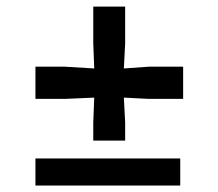

<svg xmlns="http://www.w3.org/2000/svg" viewBox="-20 -576 678 596"><path d="M269.5 -139.5V-195.5L272.5 -273L181 -269H90V-369H181L272.5 -363.5L269.5 -442V-555.5H368.5V-442L364.5 -363.5L442.5 -369H548.5V-269H442.5L364.5 -273L368.5 -195.5V-139.5ZM90 0V-84H539.5V0Z"/></svg>

Font: Merriweather 20pt ExtraBold
Style: Regular
Weight: 800
Version: Version 2.100